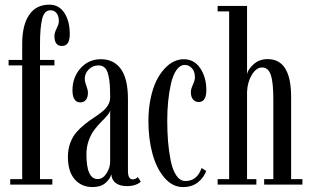

<svg xmlns="http://www.w3.org/2000/svg" viewBox="-20 -775 1304 806"><path d="M22.9 0V-22.9H73.2V-500.5H16.1V-523.4H73.2V-591.3Q73.2 -669.4 102.3 -712.4Q131.3 -755.4 187.5 -755.4Q227.5 -755.4 250.2 -720.9Q272.9 -686.5 272.9 -631.3Q272.9 -582 240.2 -582Q208.5 -582 208.5 -623.5Q208.5 -637.2 217.8 -655.8Q227.1 -674.3 227.1 -685.1Q227.1 -707.5 217.5 -719.7Q208 -731.9 191.9 -731.9Q166 -731.9 157 -695.8Q147.9 -659.7 147.9 -588.9V-523.4H208.5V-500.5H147.9V-22.9H199.7V0Z M368.2 10.3Q322.3 10.3 293.7 -22.2Q265.1 -54.7 265.1 -116.7Q265.1 -148.4 274.9 -174.8Q284.7 -201.2 300.3 -219.2Q315.9 -237.3 334.7 -252.4Q353.5 -267.6 372.6 -280Q391.6 -292.5 407.2 -304.7Q422.9 -316.9 432.6 -332.3Q442.4 -347.7 442.4 -365.2Q442.4 -398.4 440.9 -419.2Q439.5 -439.9 434.8 -460.4Q430.2 -481 419.9 -490.7Q409.7 -500.5 393.6 -500.5Q369.6 -500.5 352.8 -483.9Q335.9 -467.3 335.9 -444.3Q335.9 -432.1 342.5 -415Q349.1 -397.9 349.1 -385.3Q349.1 -366.7 340.8 -356Q332.5 -345.2 316.4 -345.2Q300.8 -345.2 292.5 -358.4Q284.2 -371.6 284.2 -395.5Q284.2 -450.2 317.9 -488.3Q351.6 -526.4 403.8 -526.4Q457.5 -526.4 487.3 -485.6Q517.1 -444.8 517.1 -358.9V-58.1Q517.1 -22 536.6 -22Q549.8 -22 558.6 -31.7L570.8 -12.7Q564.5 -4.9 548.8 0.7Q533.2 6.3 513.2 6.3Q483.9 6.3 466.6 -6.1Q449.2 -18.6 447.3 -43Q441.9 -23.4 422.4 -6.6Q402.8 10.3 368.2 10.3ZM390.1 -23.4Q412.1 -23.4 427.2 -47.4Q442.4 -71.3 442.4 -95.7V-313Q441.4 -303.2 430.7 -290.8Q419.9 -278.3 405.5 -263.9Q391.1 -249.5 377 -231.4Q362.8 -213.4 352.8 -186Q342.8 -158.7 342.8 -126.5Q342.8 -23.4 390.1 -23.4Z M748 10.3Q704.1 10.3 670.4 -28.8Q636.7 -67.9 619.9 -130.1Q603 -192.4 603 -266.1Q603 -317.4 612.1 -360.8Q621.1 -404.3 635.7 -434.3Q650.4 -464.4 669.7 -485.6Q689 -506.8 709.7 -516.6Q730.5 -526.4 751 -526.4Q795.4 -526.4 820.8 -488.3Q846.2 -450.2 846.2 -396.5Q846.2 -346.7 814 -346.7Q798.8 -346.7 790 -357.9Q781.2 -369.1 781.2 -387.7Q781.2 -400.9 789.8 -419.7Q798.3 -438.5 798.3 -449.7Q798.3 -475.1 785.6 -488.8Q772.9 -502.4 755.4 -502.4Q735.8 -502.4 720.9 -481.2Q706.1 -460 698 -424.8Q689.9 -389.6 686 -350.6Q682.1 -311.5 682.1 -269Q682.1 -222.7 685.3 -182.4Q688.5 -142.1 696.3 -102.1Q704.1 -62 720 -38.6Q735.8 -15.1 758.3 -15.1Q807.6 -15.1 826.2 -69.8L845.7 -57.1Q835 -28.3 810.1 -9Q785.2 10.3 748 10.3Z M893.6 0V-22.9H941.9V-727.1H893.6V-750H1017.1V-463.4Q1020 -482.9 1044.2 -504.9Q1068.4 -526.9 1103.5 -526.9Q1202.1 -526.9 1202.1 -368.2V-22.9H1249.5V0H1088.9V-22.9H1127.4V-358.4Q1127.4 -429.7 1116.7 -460.7Q1106 -491.7 1080.6 -491.7Q1055.7 -491.7 1037.1 -460.7Q1018.6 -429.7 1017.1 -389.6V-22.9H1056.2V0Z"/></svg>

Font: Imbue
Style: Regular
Weight: 400
Designer: Tyler Finck
Foundry: Etcetera Type Company
Version: Version 0.910